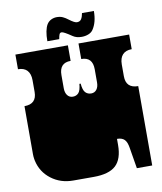

<svg xmlns="http://www.w3.org/2000/svg" viewBox="-95 -952 872 1034"><g transform="rotate(-10 341.5 -435.0)"><path d="M36 -135Q35 -140 34 -146Q33 -152 32.5 -158.5Q32 -165 32 -171V-172Q32 -185 32 -191Q32 -197 32 -209V-260Q32 -269 32 -273.5Q32 -278 32 -282.5Q32 -287 32 -296V-297Q32 -310 32 -316Q32 -322 32 -334V-434Q99 -434 99 -500V-564Q99 -599 82 -617.5Q65 -636 32 -636V-716H319V-631Q257 -631 257 -564V-492Q257 -468 268 -453.5Q279 -439 298 -439Q317 -439 329 -452Q341 -465 344 -501H351Q354 -465 366.5 -452Q379 -439 398 -439Q417 -439 428 -453.5Q439 -468 439 -492V-564Q439 -631 377 -631V-716H654V-636Q621 -636 604 -617.5Q587 -599 587 -564V-500Q587 -434 654 -434V-334Q654 -321 654 -315Q654 -309 654 -297V-296Q654 -287 654 -282.5Q654 -278 654 -273.5Q654 -269 654 -260V0H570L551 -115Q546 -147 532.5 -160.5Q519 -174 492 -174V-141Q492 -64 454.5 -29Q417 6 333 6H221Q152 6 101 -33Q50 -72 36 -135ZM298 -791Q289 -791 285.5 -783Q282 -775 279 -757H214Q214 -818 232 -848Q241 -862 255.5 -869Q270 -876 286 -876Q305 -876 319 -869.5Q333 -863 347 -852Q376 -830 389 -830Q406 -830 413.5 -842.5Q421 -855 424 -874H489Q489 -812 463 -774Q454 -761 437 -754.5Q420 -748 401 -748Q372 -748 353 -761Q309 -791 298 -791Z"/></g></svg>

Font: Danfo
Style: Regular
Weight: 400
Version: Version 1.000;Glyphs 3.2 (3236)